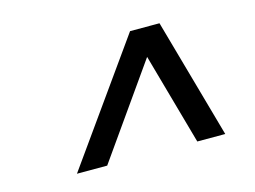

<svg xmlns="http://www.w3.org/2000/svg" viewBox="-60 -796 719 542"><g transform="rotate(-15 300.0 -525.0)"><path d="M105.3 -350 354.3 -700H440.3L538.7 -350H457L382 -617.3L193.7 -350Z"/></g></svg>

Font: Red Hat Display VF
Style: Italic
Weight: 300
Italic angle: -12°
Designer: Pentagram, MCKL
Foundry: Pentagram, MCKL
Version: Version 1.010